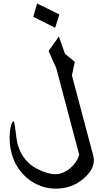

<svg xmlns="http://www.w3.org/2000/svg" viewBox="-20 -999 622 1134"><path d="M330.6 -913.6 305.7 -835 176.8 -899.4 199.2 -978.5ZM421.9 -633.8 404.8 -553.7 531.2 -77.6Q548.8 -9.3 473.1 56.2Q404.8 115.2 309.1 115.2Q263.2 115.2 221.2 99.9Q179.2 84.5 144.8 56.6Q110.4 28.8 85.4 -9.5Q60.5 -47.9 48.3 -93.8Q40 -125 37.8 -158.4Q35.6 -191.9 38.3 -219.5Q41 -247.1 47.4 -264.9Q53.7 -282.7 62.5 -282.7Q65.4 -272 68.1 -253.7Q70.8 -235.4 73.2 -215.6Q75.7 -195.8 78.1 -178Q80.6 -160.2 83 -150.9Q95.2 -105.5 118.7 -71.8Q142.1 -38.1 174.3 -16.1Q210.9 5.9 244.9 17.8Q278.8 29.8 307.1 29.8Q330.6 29.8 353.5 19.8Q376.5 9.8 395.8 -6.6Q415 -22.9 428.7 -43.5Q442.4 -64 447.8 -85L312.5 -595.7Q301.3 -620.6 289.6 -646.7Q277.8 -672.9 267.1 -697.8L327.6 -783.7L363.8 -681.2Z"/></svg>

Font: XB Khoramshahr
Style: Oblique
Weight: 400
Italic angle: 12°
Designer: Behnam
Foundry: Irmug
Version: Version 8.005 2009